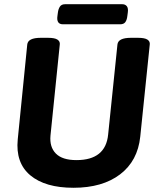

<svg xmlns="http://www.w3.org/2000/svg" viewBox="-20 -881 752 909"><path d="M278 -766Q246 -766 252 -806L254 -821Q256 -838 263.5 -849.5Q271 -861 288 -861H559Q573 -861 580.5 -851.5Q588 -842 585 -821L583 -806Q581 -787 573.5 -776.5Q566 -766 549 -766ZM328 8Q194 8 123.5 -51Q53 -110 64 -221L109 -670Q112 -702 173 -702H207Q239 -702 252 -693.5Q265 -685 263 -670L219 -239Q214 -185 244.5 -154Q275 -123 342 -123Q480 -123 492 -244L536 -670Q539 -702 600 -702H633Q665 -702 678 -693.5Q691 -685 689 -670L644 -234Q632 -119 548.5 -55.5Q465 8 328 8Z"/></svg>

Font: Asap
Style: Bold Italic
Weight: 700
Italic angle: -6°
Designer: Pablo Cosgaya
Foundry: Omnibus-Type
Version: Version 3.001; ttfautohint (v1.8.3)